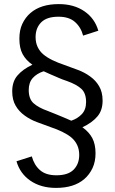

<svg xmlns="http://www.w3.org/2000/svg" viewBox="-20 -732 564 943"><path d="M483.9 -237.8Q483.9 -189.9 458.5 -160.2Q432.1 -128.9 384.8 -106.9Q417 -84 433.1 -54.2Q449.2 -23.9 449.2 21Q449.2 61.5 434.6 93.3Q419.4 125.5 394.5 147Q368.7 169.4 333.5 180.2Q299.3 190.9 254.9 190.9Q180.7 190.9 128.9 155.3Q78.1 120.1 61 60.1L136.2 36.1Q147.5 78.1 176.3 103.5Q205.1 128.9 256.8 128.9Q314 128.9 341.3 101.6Q369.1 73.7 369.1 28.8Q369.1 1.5 358.9 -20Q348.6 -41.5 330.6 -56.6Q313 -71.3 286.1 -84.5Q261.2 -96.7 228 -107.9Q218.8 -111.3 161.6 -132.3Q128.4 -144.5 101.1 -164.6Q73.2 -184.6 57.1 -212.4Q40 -241.2 40 -283.2Q40 -331.1 65.4 -360.8Q91.8 -392.1 139.2 -414.1Q106.9 -436.5 90.8 -466.8Q75.2 -496.1 75.2 -542Q75.2 -584 89.4 -614.3Q104.5 -646.5 129.4 -668Q155.3 -690.4 190.4 -701.2Q224.6 -711.9 269 -711.9Q343.3 -711.9 395 -676.3Q445.8 -641.1 462.9 -581.1L388.2 -557.1Q377.4 -598.6 347.7 -624.5Q318.8 -649.9 267.1 -649.9Q210 -649.9 182.6 -622.6Q154.8 -594.7 154.8 -549.8Q154.8 -522.5 165 -501Q175.3 -479.5 193.4 -464.4Q210.9 -449.7 237.8 -436.5Q262.7 -424.3 295.9 -413.1Q305.2 -409.7 362.3 -388.7Q395.5 -376.5 422.9 -356.4Q450.7 -336.4 466.8 -308.6Q483.9 -279.8 483.9 -237.8ZM330.1 -139.2Q361.8 -149.9 382.3 -171.9Q402.8 -193.8 402.8 -231Q402.8 -273.9 379.9 -295.4Q356 -317.4 309.1 -334Q282.7 -342.8 268.1 -349.6Q261.7 -352.5 249.5 -357.7Q237.3 -362.8 231.9 -365.2Q227.5 -367.2 218.5 -371.1Q209.5 -375 205.6 -377Q195.8 -381.8 193.8 -381.8Q160.6 -370.6 141.1 -349.1Q121.1 -326.7 121.1 -290Q121.1 -247.1 144 -225.6Q168 -203.6 214.8 -187Q238.8 -177.7 256.3 -170.4Q263.2 -167.5 275.6 -162.4Q288.1 -157.2 293.9 -154.8Q323.7 -142.1 330.1 -139.2Z"/></svg>

Font: Post Grotesk Regular
Style: Regular
Weight: 500
Version: 0.900; ttfautohint (v0.96) -l 8 -r 50 -G 200 -x 14 -w "gGD" 